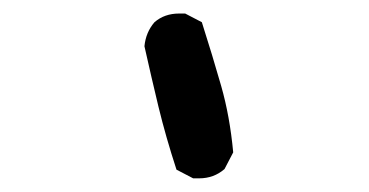

<svg xmlns="http://www.w3.org/2000/svg" viewBox="-20 -846 540 281"><path d="M242.2 -826.2Q245.1 -826.2 251 -826.2L275.4 -813.5Q291 -764.6 303.7 -720.2Q316.4 -675.8 321.3 -623L308.6 -598.6Q293 -585 271.5 -585Q268.6 -585 262.7 -585L238.3 -597.7Q222.7 -645.5 211.9 -689.9Q201.2 -734.4 191.4 -778.3Q193.4 -798.8 206.1 -813.5Q220.7 -826.2 242.2 -826.2Z"/></svg>

Font: JasonHandwriting2
Style: SemiBold
Weight: 600
Version: Version 1.04.7